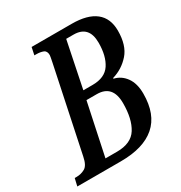

<svg xmlns="http://www.w3.org/2000/svg" viewBox="-186 -834 898 954"><g transform="rotate(-30 263.0 -357.0)"><path d="M-18 0 -8 -43H2Q29 -43 51 -55.5Q73 -68 82 -114L183 -595Q186 -612 188 -620.5Q190 -629 190 -634Q190 -658 173.5 -664.5Q157 -671 134 -671H123L132 -714H362Q452 -714 498 -677.5Q544 -641 544 -570Q544 -486 504 -440.5Q464 -395 406 -378L405 -374Q446 -365 471.5 -329.5Q497 -294 497 -236Q497 -117 429.5 -58.5Q362 0 232 0ZM300 -399Q371 -399 401 -444.5Q431 -490 431 -566Q431 -663 343 -663H301L247 -399ZM239 -51Q321 -51 353.5 -103Q386 -155 386 -245Q386 -349 295 -349H236L173 -51Z"/></g></svg>

Font: Noto Serif ExtraCondensed Medium
Style: Italic
Weight: 500
Width: 2
Italic angle: -12°
Designer: Monotype Design Team
Foundry: Monotype Imaging Inc.
Version: Version 2.013; ttfautohint (v1.8.4.7-5d5b)